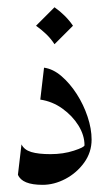

<svg xmlns="http://www.w3.org/2000/svg" viewBox="-20 -501 301 528"><path d="M101.1 -314.9Q126 -311.5 149.2 -291.5Q172.4 -271.5 191.2 -242.2Q210 -212.9 220.9 -179.9Q231.9 -147 231.9 -117.2Q231.9 -82 211.4 -53.7Q190.9 -25.4 159.9 -9Q128.9 7.3 97.2 7.3Q40.5 7.3 29.3 -20.5L39.1 -104Q46.4 -88.9 65.9 -83Q85.4 -77.1 118.7 -77.1Q154.3 -77.1 183.3 -86.7Q212.4 -96.2 212.4 -101.6Q212.4 -128.9 195.8 -155.8Q179.2 -182.6 151.6 -202.4Q124 -222.2 90.8 -227.1ZM129.9 -481Q161.1 -459 180.7 -430.2L129.9 -379.4Q120.1 -394.5 107.2 -407Q94.2 -419.4 79.1 -430.2Z"/></svg>

Font: Lateef
Style: Regular
Weight: 400
Designer: SIL International
Foundry: SIL International
Version: Version 4.200